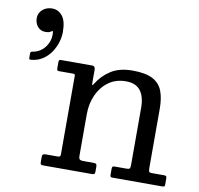

<svg xmlns="http://www.w3.org/2000/svg" viewBox="-83 -847 966 934"><g transform="rotate(10 400.0 -380.0)"><path d="M34.5 -700.5Q34.5 -676 48.8 -658.8Q63 -641.5 87.5 -641.5Q95.5 -641.5 101.2 -642.5Q107 -643.5 113 -647.5Q117 -650 120.2 -651.5Q123.5 -653 124 -647Q127 -618.5 116.5 -594.5Q106 -570.5 87 -555.2Q68 -540 45 -536.5Q39.5 -536 36 -534Q32.5 -532 32.5 -525V-503.5Q32.5 -497 35.5 -496.2Q38.5 -495.5 44 -496Q75 -499 98.8 -514.5Q122.5 -530 138.8 -553.5Q155 -577 163.2 -603.8Q171.5 -630.5 171.5 -655.5Q171.5 -710.5 151.2 -735Q131 -759.5 101.5 -759.5Q82.5 -759.5 67.2 -751.8Q52 -744 43.2 -730.5Q34.5 -717 34.5 -700.5ZM253.5 -465Q259.5 -465 262.5 -463.5Q265.5 -462 265.5 -456.5V-69Q265.5 -59.5 262 -57.2Q258.5 -55 248.5 -55H193.5Q184 -55 179.8 -52.2Q175.5 -49.5 175.5 -39V-16Q175.5 -6.5 178 -3.2Q180.5 0 189.5 0H431.5Q440 0 442.8 -3Q445.5 -6 445.5 -15V-38Q445.5 -49 441.8 -52Q438 -55 428 -55H376.5Q365 -55 360.2 -59.5Q355.5 -64 355.5 -75.5V-283Q355.5 -334.5 375 -377.8Q394.5 -421 430.5 -447Q466.5 -473 515.5 -473Q565 -473 587.8 -443.2Q610.5 -413.5 610.5 -358V-74.5Q610.5 -61.5 606.5 -58.2Q602.5 -55 590.5 -55H533Q525 -55 522.8 -52Q520.5 -49 520.5 -40.5V-15.5Q520.5 -7.5 522 -3.8Q523.5 0 531.5 0H775Q783.5 0 787 -1.5Q790.5 -3 790.5 -11V-40Q790.5 -48.5 788.2 -51.8Q786 -55 777.5 -55H718.5Q705.5 -55 703 -59.8Q700.5 -64.5 700.5 -77.5V-369Q700.5 -422.5 686.5 -458.2Q672.5 -494 637.2 -512Q602 -530 538.5 -530Q473.5 -530 431.5 -502.8Q389.5 -475.5 365.5 -435.5Q360.5 -427.5 358 -426Q355.5 -424.5 355.5 -444V-502.5Q355.5 -509.5 352 -514.8Q348.5 -520 340 -520H185Q179.5 -520 177.5 -517.2Q175.5 -514.5 175.5 -508.5V-477.5Q175.5 -471 177.5 -468Q179.5 -465 186 -465Z"/></g></svg>

Font: Besley
Style: Regular
Weight: 400
Designer: Owen Earl
Foundry: indestructible type*
Version: Version 4.000